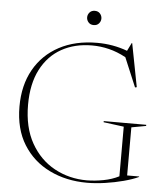

<svg xmlns="http://www.w3.org/2000/svg" viewBox="-59 -944 871 1006"><g transform="rotate(5 376.0 -440.5)"><path d="M642.5 -46.5H705.5V-44Q673.5 -29 627.2 -16.8Q581 -4.5 530.5 2.8Q480 10 435.5 10Q326.5 10 238.8 -32.8Q151 -75.5 100 -157.5Q49 -239.5 49 -357.5Q49 -469.5 95.5 -552Q142 -634.5 226.8 -679.8Q311.5 -725 426.5 -725Q509.5 -725 585 -697L606 -739.5H608.5L652.5 -511.5L643.5 -509.5L579 -663Q533.5 -687.5 489.5 -698.2Q445.5 -709 400.5 -709Q309.5 -709 240.2 -670.2Q171 -631.5 132 -556Q93 -480.5 93 -370.5Q93 -251.5 139.5 -169.2Q186 -87 263.5 -44.8Q341 -2.5 434 -2.5Q477 -3 521.8 -11.5Q566.5 -20 602.5 -38.5V-299.5L495.5 -313.5V-319.5H719V-313.5L642.5 -299.5ZM399 -816Q381.5 -816 371.5 -827.5Q361.5 -839 361.5 -853.5Q361.5 -868 371.5 -879.5Q381.5 -891 399 -891Q416.5 -891 426.5 -879.5Q436.5 -868 436.5 -853.5Q436.5 -839 426.5 -827.5Q416.5 -816 399 -816Z"/></g></svg>

Font: Newsreader Display ExtraLight
Style: Regular
Weight: 275
Designer: Hugues Gentile
Foundry: Production Type
Version: Version 1.002